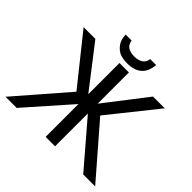

<svg xmlns="http://www.w3.org/2000/svg" viewBox="-212 -1120 1340 1340"><g transform="rotate(45 457.5 -450.0)"><path d="M411 -324 125 0H15L340 -375L57 -729H173L411 -421V-729H504V-421L742 -729H858L575 -375L900 0H782L504 -324V0H411ZM301 -900H360Q368 -834 452 -834Q492 -834 516 -851Q540 -868 543 -900H602Q591 -765 450 -765Q414 -765 384 -774.5Q354 -784 328 -816Q302 -848 301 -900Z"/></g></svg>

Font: ColatingCofangSans
Style: Regular
Weight: 400
Foundry: GNU
Version: Version 412.227;June 27, 2022;FontCreator 11.0.0.2412 32-bit